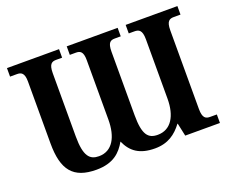

<svg xmlns="http://www.w3.org/2000/svg" viewBox="-117 -903 1317 1102"><g transform="rotate(-20 541.5 -352.0)"><path d="M299 10C403 10 450 -37 483 -95C513 -27 563 10 657 10C737 10 786 -27 825 -79H827L844 0H1056V-52H1016C989 -52 970 -60 970 -117V-597C970 -654 989 -662 1016 -662H1056V-714H740V-662H774C801 -662 821 -654 821 -597V-234C821 -130 780 -58 698 -58C640 -58 611 -89 611 -209V-597C611 -654 629 -662 655 -662H691V-714H380V-662H417C442 -662 461 -654 461 -601V-237C461 -133 422 -58 339 -58C284 -58 252 -88 252 -210V-597C252 -654 271 -662 297 -662H333V-714H15V-662H57C82 -662 102 -654 102 -601V-222C102 -60 158 10 299 10Z"/></g></svg>

Font: Noto Serif SemiCondensed
Style: Bold
Weight: 700
Width: 4
Designer: Monotype Design Team
Foundry: Monotype Imaging Inc.
Version: Version 2.015